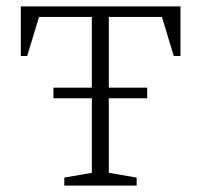

<svg xmlns="http://www.w3.org/2000/svg" viewBox="-20 -580 629 600"><path d="M181 0V-25L267 -40V-273H147V-306H267V-527H102L65 -405H45V-560H544V-405H523L486 -527H320V-306H440V-273H320V-40L407 -25V0Z"/></svg>

Font: Spectral SC ExtraLight
Style: Regular
Weight: 275
Designer: Jean-Baptiste Levee
Foundry: Production Type
Version: Version 2.001